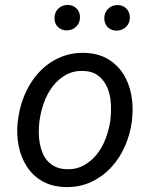

<svg xmlns="http://www.w3.org/2000/svg" viewBox="-20 -754 627 784"><path d="M53.7 -265.6Q58.1 -301.3 69.1 -335.7Q80.1 -370.1 97.2 -400.6Q114.3 -431.2 137.5 -456.8Q160.6 -482.4 189.2 -500.7Q217.8 -519 251.7 -529.1Q285.6 -539.1 324.7 -538.1Q380.4 -536.6 419.7 -513.4Q459 -490.2 482.9 -452.9Q506.8 -415.5 515.9 -367.9Q524.9 -320.3 519.5 -270.5L518.6 -259.3Q511.7 -206.1 490 -156.7Q468.3 -107.4 433.6 -70.1Q398.9 -32.7 351.8 -10.7Q304.7 11.2 247.1 9.8Q191.9 8.3 152.6 -14.4Q113.3 -37.1 89.4 -74.2Q65.4 -111.3 56.2 -158.2Q46.9 -205.1 52.2 -254.9ZM140.6 -254.9Q138.2 -234.4 138.4 -212.4Q138.7 -190.4 142.3 -169.4Q146 -148.4 153.8 -129.4Q161.6 -110.4 174.8 -95.9Q188 -81.5 206.8 -72.8Q225.6 -64 251 -63Q291.5 -61.5 322.8 -79.1Q354 -96.7 376.2 -125Q398.4 -153.3 411.6 -188.7Q424.8 -224.1 430.2 -259.3L431.2 -270Q434.6 -300.8 432.4 -334.5Q430.2 -368.2 418 -396.7Q405.8 -425.3 382.3 -444.1Q358.9 -462.9 320.8 -464.4Q279.8 -465.8 248.5 -448Q217.3 -430.2 195.3 -401.4Q173.3 -372.6 160.2 -336.7Q147 -300.8 142.1 -265.6ZM202.6 -680.7Q202.6 -703.1 217 -718Q231.4 -732.9 254.4 -733.9Q276.9 -734.4 292 -720Q307.1 -705.6 306.6 -682.6Q306.2 -660.2 291.5 -645.5Q276.9 -630.9 254.4 -629.9Q231.4 -629.4 216.8 -643.6Q202.1 -657.7 202.6 -680.7ZM405.8 -679.7Q406.2 -702.1 420.7 -717.3Q435.1 -732.4 458 -733.4Q481 -733.9 495.6 -719.5Q510.3 -705.1 510.3 -681.6Q509.8 -659.2 495.1 -644.5Q480.5 -629.9 457.5 -628.9Q435.1 -628.4 420.4 -642.6Q405.8 -656.7 405.8 -679.7Z"/></svg>

Font: TypoPRO Roboto Mono
Style: Italic
Weight: 400
Designer: Google
Version: Version 2.000986; 2015; ttfautohint (v1.3)